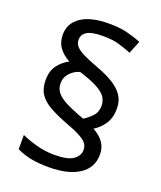

<svg xmlns="http://www.w3.org/2000/svg" viewBox="-142 -855 797 950"><g transform="rotate(20 256.5 -380.0)"><path d="M67 -395Q67 -445 91 -475.5Q115 -506 146 -521Q110 -541 90 -568.5Q70 -596 70 -636Q70 -696 121 -730.5Q172 -765 267 -765Q323 -765 362 -755.5Q401 -746 438 -731L411 -664Q377 -678 343 -687.5Q309 -697 261 -697Q201 -697 176.5 -681.5Q152 -666 152 -638Q152 -620 164 -605.5Q176 -591 204.5 -576.5Q233 -562 284 -543Q336 -524 372 -502Q408 -480 427.5 -451.5Q447 -423 447 -383Q447 -332 424 -299.5Q401 -267 372 -250Q407 -231 426.5 -204.5Q446 -178 446 -140Q446 -71 388.5 -33Q331 5 228 5Q173 5 132 -3.5Q91 -12 59 -28V-103Q91 -88 138 -75Q185 -62 232 -62Q306 -62 334 -83.5Q362 -105 362 -133Q362 -152 352.5 -166Q343 -180 315.5 -195.5Q288 -211 233 -231Q181 -251 143.5 -272Q106 -293 86.5 -322Q67 -351 67 -395ZM142 -405Q142 -381 155.5 -361.5Q169 -342 200.5 -324.5Q232 -307 285 -287L307 -279Q330 -293 350.5 -314.5Q371 -336 371 -370Q371 -395 357.5 -415Q344 -435 310 -453.5Q276 -472 214 -491Q186 -484 164 -461Q142 -438 142 -405Z"/></g></svg>

Font: Noto Sans Cham
Style: Regular
Weight: 400
Designer: Monotype Design Team
Foundry: Monotype Imaging Inc.
Version: Version 2.002